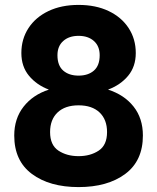

<svg xmlns="http://www.w3.org/2000/svg" viewBox="-20 -746 640 782"><path d="M300 16Q182 16 110 -37.5Q38 -91 38 -194Q38 -263 76 -311.5Q114 -360 179 -381Q129 -400 98 -437.5Q67 -475 67 -530Q67 -587 96 -631.5Q125 -676 177.5 -701Q230 -726 300 -726Q370 -726 422.5 -701Q475 -676 504 -631.5Q533 -587 533 -530Q533 -475 502 -437.5Q471 -400 420 -381Q486 -360 524 -312Q562 -264 562 -194Q562 -91 490 -37.5Q418 16 300 16ZM300 -438Q339 -438 362.5 -458.5Q386 -479 386 -521Q386 -558 362.5 -579Q339 -600 300 -600Q261 -600 237.5 -579Q214 -558 214 -521Q214 -479 237.5 -458.5Q261 -438 300 -438ZM300 -110Q348 -110 382 -132.5Q416 -155 416 -208Q416 -259 385.5 -288Q355 -317 300 -317Q245 -317 214.5 -288Q184 -259 184 -208Q184 -155 218 -132.5Q252 -110 300 -110Z"/></svg>

Font: Geist Mono
Style: Bold
Weight: 700
Monospace: yes
Designer: Basement.studio, Andrés Briganti, Mateo Zaragoza
Foundry: Basement.studio, Vercel, Andrés Briganti, Guido Ferreyra, Mateo Zaragoza
Version: Version 1.500; ttfautohint (v1.8.4.7-5d5b)